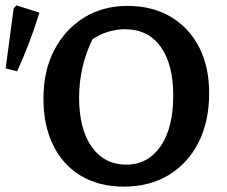

<svg xmlns="http://www.w3.org/2000/svg" viewBox="-20 -685 846 716"><path d="M441 11Q350 11 282.5 -29Q215 -69 178.5 -143Q142 -217 142 -318Q142 -421 182.5 -498.5Q223 -576 293.5 -619.5Q364 -663 455 -663Q548 -663 616.5 -622.5Q685 -582 722.5 -509Q760 -436 760 -338Q760 -232 720.5 -154Q681 -76 609.5 -32.5Q538 11 441 11ZM451 -71Q531 -71 578.5 -139Q626 -207 626 -329Q626 -446 579 -511Q532 -576 446 -576Q416 -576 385 -567Q354 -558 325 -539Q275 -436 275 -321Q275 -204 322 -137.5Q369 -71 451 -71ZM44 -419 1 -430 31 -654 41 -665 127 -638Q110 -582 89 -527Q68 -472 44 -419Z"/></svg>

Font: Piazzolla SemiBold
Style: Regular
Weight: 600
Designer: Juan Pablo del Peral
Foundry: Huerta Tipografica
Version: Version 1.330